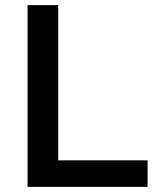

<svg xmlns="http://www.w3.org/2000/svg" viewBox="-20 -732 608 752"><path d="M558 -104V0H88V-712H208V-104Z"/></svg>

Font: CST
Style: Medium
Weight: 500
Version: Version 1.00